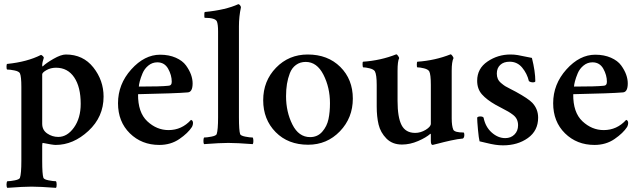

<svg xmlns="http://www.w3.org/2000/svg" viewBox="-20 -698 3113 935"><path d="M300.8 -432.6Q384.8 -432.6 434.6 -369.6Q484.4 -306.6 484.4 -227.5Q484.4 -128.9 410.6 -60.5Q336.9 7.8 251 7.8Q237.3 7.8 188.5 -2Q185.5 -2 185.5 11.7V85.9Q185.5 150.4 191.4 168Q194.3 175.8 216.8 180.2Q239.3 184.6 252.9 184.6Q255.9 189.5 255.9 201.2Q255.9 212.9 252.9 216.8Q174.8 210.9 133.8 210.9Q93.8 210.9 15.6 216.8Q11.7 212.9 11.7 201.2Q11.7 189.5 15.6 184.6Q30.3 184.6 52.2 180.2Q74.2 175.8 77.1 168Q84 147.5 84 85.9V-275.4Q84 -325.2 77.1 -340.8Q72.3 -350.6 50.3 -355Q28.3 -359.4 14.6 -359.4Q11.7 -361.3 11.7 -373Q11.7 -384.8 14.6 -386.7Q112.3 -396.5 179.7 -430.7Q183.6 -429.7 188.5 -424.8Q193.4 -419.9 193.4 -417Q185.5 -393.6 185.5 -379.9Q185.5 -373 188.5 -375Q204.1 -390.6 240.7 -411.6Q277.3 -432.6 300.8 -432.6ZM252.9 -368.2Q226.6 -368.2 206.1 -356.4Q185.5 -344.7 185.5 -335.9V-95.7Q185.5 -64.5 210 -47.9Q234.4 -31.2 263.7 -31.2Q307.6 -31.2 340.3 -77.1Q373 -123 373 -192.4Q373 -274.4 341.3 -321.3Q309.6 -368.2 252.9 -368.2Z M656.2 -276.4Q765.6 -276.4 798.8 -280.3Q816.4 -280.3 816.4 -299.8Q816.4 -332 798.8 -363.3Q781.2 -394.5 746.1 -394.5Q721.7 -394.5 702.6 -378.9Q683.6 -363.3 674.3 -341.3Q665 -319.3 660.6 -301.8Q656.2 -284.2 656.2 -276.4ZM652.3 -239.3Q651.4 -150.4 697.3 -107.4Q743.2 -64.5 800.8 -64.5Q865.2 -64.5 910.2 -114.3Q919.9 -111.3 919.9 -98.6Q919.9 -89.8 915 -80.1Q895.5 -49.8 853.5 -21Q811.5 7.8 755.9 7.8Q669.9 7.8 612.3 -48.8Q554.7 -105.5 554.7 -195.3Q554.7 -288.1 619.1 -359.9Q683.6 -431.6 759.8 -431.6Q802.7 -431.6 835.9 -417Q869.1 -402.3 885.7 -379.4Q902.3 -356.4 910.2 -334.5Q918 -312.5 918 -292Q918 -249 893.6 -248Q837.9 -243.2 652.3 -239.3Z M1042 -544.9Q1042 -580.1 1036.1 -593.8Q1028.3 -611.3 976.6 -611.3Q975.6 -611.3 975.1 -618.2Q974.6 -625 975.1 -631.8Q975.6 -638.7 977.5 -639.6Q1079.1 -649.4 1140.6 -677.7Q1144.5 -677.7 1148.9 -672.4Q1153.3 -667 1153.3 -662.1Q1143.6 -617.2 1143.6 -570.3V-127Q1143.6 -62.5 1149.4 -44.9Q1152.3 -37.1 1174.3 -32.7Q1196.3 -28.3 1210.9 -28.3Q1213.9 -23.4 1213.9 -11.7Q1213.9 0 1210.9 3.9Q1132.8 -2 1091.8 -2Q1051.8 -2 973.6 3.9Q970.7 0 970.7 -11.7Q970.7 -23.4 973.6 -28.3Q987.3 -28.3 1009.8 -32.7Q1032.2 -37.1 1035.2 -44.9Q1042 -65.4 1042 -127Z M1468.8 -396.5Q1441.4 -396.5 1421.4 -381.8Q1401.4 -367.2 1391.6 -341.8Q1381.8 -316.4 1377.4 -289.1Q1373 -261.7 1373 -229.5Q1373 -153.3 1403.8 -91.8Q1434.6 -30.3 1490.2 -30.3Q1526.4 -30.3 1549.3 -56.6Q1572.3 -83 1579.6 -117.7Q1586.9 -152.3 1586.9 -195.3Q1586.9 -271.5 1555.2 -334Q1523.4 -396.5 1468.8 -396.5ZM1478.5 -432.6Q1576.2 -432.6 1637.2 -372.1Q1698.2 -311.5 1698.2 -217.8Q1698.2 -124 1635.3 -58.6Q1572.3 6.8 1480.5 6.8Q1382.8 6.8 1322.3 -54.7Q1261.7 -116.2 1261.7 -210Q1261.7 -303.7 1324.2 -368.2Q1386.7 -432.6 1478.5 -432.6Z M2078.1 -284.2Q2078.1 -335.9 2070.3 -350.6Q2064.5 -360.4 2044.9 -365.2Q2025.4 -370.1 2011.7 -370.1Q2009.8 -371.1 2009.8 -383.8Q2009.8 -396.5 2012.7 -397.5Q2098.6 -403.3 2174.8 -433.6Q2178.7 -432.6 2183.6 -425.3Q2188.5 -418 2188.5 -415Q2179.7 -397.5 2179.7 -353.5V-299.8V-121.1Q2179.7 -85 2187.5 -66.4Q2194.3 -52.7 2238.3 -52.7Q2241.2 -49.8 2241.2 -41Q2241.2 -28.3 2234.4 -23.4Q2210 -21.5 2174.8 -13.7Q2139.6 -5.9 2114.3 1Q2088.9 7.8 2086.9 7.8Q2078.1 7.8 2078.1 -11.7V-43Q2077.1 -46.9 2076.2 -46.9Q2055.7 -28.3 2016.1 -11.2Q1976.6 5.9 1937.5 5.9Q1890.6 5.9 1861.8 -23.4Q1833 -52.7 1823.7 -91.3Q1814.5 -129.9 1814.5 -178.7V-284.2Q1814.5 -334 1805.7 -350.6Q1799.8 -360.4 1780.3 -365.2Q1760.7 -370.1 1748 -370.1Q1746.1 -372.1 1745.6 -383.8Q1745.1 -395.5 1748 -397.5Q1834 -403.3 1910.2 -433.6Q1914.1 -432.6 1918.9 -425.3Q1923.8 -418 1923.8 -415Q1916 -399.4 1916 -353.5V-300.8V-207Q1916 -127 1935.5 -88.9Q1955.1 -50.8 2002 -50.8Q2028.3 -50.8 2053.2 -65.9Q2078.1 -81.1 2078.1 -95.7Z M2465.8 -432.6Q2484.4 -432.6 2501.5 -429.7Q2518.6 -426.8 2538.1 -422.4Q2557.6 -418 2570.3 -416Q2586.9 -349.6 2586.9 -302.7Q2586.9 -296.9 2573.2 -296.9Q2564.5 -296.9 2555.7 -302.7Q2546.9 -339.8 2522.9 -368.7Q2499 -397.5 2461.9 -397.5Q2432.6 -397.5 2416 -381.8Q2399.4 -366.2 2399.4 -339.8Q2399.4 -325.2 2404.3 -314Q2409.2 -302.7 2420.9 -293Q2432.6 -283.2 2440.4 -278.3Q2448.2 -273.4 2466.8 -264.2Q2485.4 -254.9 2492.2 -251Q2552.7 -217.8 2572.3 -197.3Q2600.6 -167 2600.6 -125Q2600.6 -61.5 2550.8 -25.9Q2501 9.8 2429.7 9.8Q2410.2 9.8 2391.1 6.8Q2372.1 3.9 2346.7 -2.4Q2321.3 -8.8 2315.4 -9.8Q2311.5 -24.4 2307.6 -66.4Q2303.7 -108.4 2303.7 -125Q2306.6 -130.9 2319.3 -130.9Q2331.1 -130.9 2335 -125Q2343.8 -80.1 2374.5 -52.7Q2405.3 -25.4 2440.4 -25.4Q2467.8 -25.4 2485.4 -43Q2502.9 -60.5 2502.9 -87.9Q2502.9 -103.5 2497.1 -116.2Q2491.2 -128.9 2478.5 -138.7Q2465.8 -148.4 2454.6 -154.8Q2443.4 -161.1 2423.8 -171.4Q2404.3 -181.6 2393.6 -187.5Q2350.6 -211.9 2327.1 -238.3Q2303.7 -264.6 2303.7 -304.7Q2303.7 -364.3 2354 -398.4Q2404.3 -432.6 2465.8 -432.6Z M2775.4 -276.4Q2884.8 -276.4 2918 -280.3Q2935.5 -280.3 2935.5 -299.8Q2935.5 -332 2918 -363.3Q2900.4 -394.5 2865.2 -394.5Q2840.8 -394.5 2821.8 -378.9Q2802.7 -363.3 2793.5 -341.3Q2784.2 -319.3 2779.8 -301.8Q2775.4 -284.2 2775.4 -276.4ZM2771.5 -239.3Q2770.5 -150.4 2816.4 -107.4Q2862.3 -64.5 2919.9 -64.5Q2984.4 -64.5 3029.3 -114.3Q3039.1 -111.3 3039.1 -98.6Q3039.1 -89.8 3034.2 -80.1Q3014.6 -49.8 2972.7 -21Q2930.7 7.8 2875 7.8Q2789.1 7.8 2731.4 -48.8Q2673.8 -105.5 2673.8 -195.3Q2673.8 -288.1 2738.3 -359.9Q2802.7 -431.6 2878.9 -431.6Q2921.9 -431.6 2955.1 -417Q2988.3 -402.3 3004.9 -379.4Q3021.5 -356.4 3029.3 -334.5Q3037.1 -312.5 3037.1 -292Q3037.1 -249 3012.7 -248Q2957 -243.2 2771.5 -239.3Z"/></svg>

Font: Crimson
Style: Semibold
Weight: 600
Version: Version 0.8